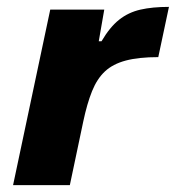

<svg xmlns="http://www.w3.org/2000/svg" viewBox="-20 -538 511 558"><path d="M18 0 126 -510H283L267 -418H275Q299 -459 326 -480.5Q353 -502 388 -510Q423 -518 471 -518L440 -372Q383 -372 345.5 -362Q308 -352 285 -330.5Q262 -309 247.5 -273Q233 -237 222 -185L183 0Z"/></svg>

Font: Saira SemiExpanded
Style: Bold Italic
Weight: 700
Width: 6
Italic angle: -12°
Designer: Hector Gatti with collaboration of the Omnibus-Type team
Foundry: Omnibus-Type
Version: Version 1.101